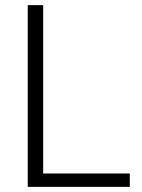

<svg xmlns="http://www.w3.org/2000/svg" viewBox="-20 -727 551 747"><path d="M88 -707H148V-52H485V0H88Z"/></svg>

Font: Asta Sans Light
Style: Regular
Weight: 300
Designer: 42dot
Version: Version 1.000